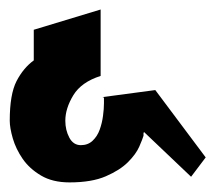

<svg xmlns="http://www.w3.org/2000/svg" viewBox="-235 -90 446 398"><path d="M-26.4 67.4Q-66.4 80.1 -83 107.4Q-99.6 134.8 -99.6 160.2Q-99.6 179.7 -91.3 195.3Q-83 210.9 -67.4 210.9Q-52.7 210.9 -43 201.7Q-33.2 192.4 -28.3 178.7Q-23.4 165 -21.5 150.4Q-19.5 135.7 -19.5 124V112.3L-22.5 111.3L86.9 96.7L191.4 236.3L161.1 276.4L63.5 183.6Q63.5 184.6 62.5 185.5V191.4Q60.5 198.2 53.7 213.9Q46.9 229.5 30.3 246.1Q13.7 262.7 -15.6 275.4Q-44.9 288.1 -90.8 288.1Q-126 288.1 -149.9 273.9Q-173.8 259.8 -188 239.3Q-202.1 218.8 -208.5 196.8Q-214.8 174.8 -214.8 160.2Q-214.8 105.5 -200.7 78.1Q-186.5 50.8 -165 35.2V-28.3L-26.4 -70.3Z"/></svg>

Font: Shorif Bongobondhu ANSI V2
Style: Regular
Weight: 400
Designer: Shorif Uddin Shishir, Shorif art & Design, e-mail : shorifart@gmail.com, facebook : Shorif2001
Foundry: Lipighor Font Foundry
Version: Designed By Shorif Uddin Shishir | Build By Niladri Shekhar 